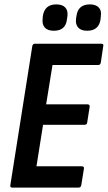

<svg xmlns="http://www.w3.org/2000/svg" viewBox="-20 -854 491 874"><path d="M36 0Q25 0 27 -11L127 -644Q129 -655 139 -655H441Q453 -655 450 -644L439 -570Q437 -558 427 -558H219L190 -379H378Q390 -379 388 -367L377 -297Q376 -286 365 -286H176L146 -97H352Q364 -97 362 -86L350 -11Q348 0 337 0ZM377 -714Q349 -714 336 -728.5Q323 -743 326 -768L328 -781Q335 -834 389 -834Q416 -834 429.5 -820Q443 -806 439 -781L438 -768Q431 -714 377 -714ZM225 -714Q197 -714 184 -728.5Q171 -743 174 -768L175 -781Q183 -834 236 -834Q264 -834 277 -820Q290 -806 287 -781L285 -768Q280 -714 225 -714Z"/></svg>

Font: Sofia Sans Condensed
Style: Bold Italic
Weight: 700
Italic angle: -9°
Version: Version 4.100